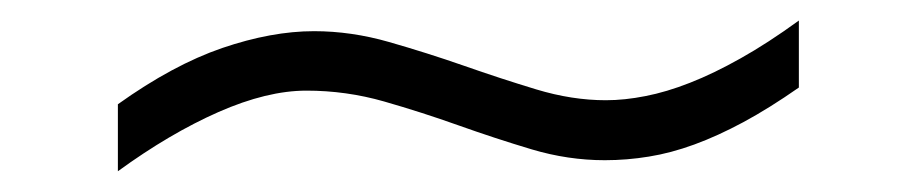

<svg xmlns="http://www.w3.org/2000/svg" viewBox="-20 -391 873 186"><path d="M753.9 -306.2Q725.1 -286.1 700.2 -272.7Q675.3 -259.3 652.6 -251Q629.9 -242.7 608.6 -239.3Q587.4 -235.8 565.9 -235.8Q530.3 -235.8 495.1 -246.3Q460 -256.8 424.3 -269.5Q388.7 -282.2 352.1 -292.7Q315.4 -303.2 276.9 -303.2Q238.8 -303.2 191.7 -282.5Q144.5 -261.7 94.2 -225.1V-290Q147.5 -328.1 195.3 -344.5Q243.2 -360.8 284.2 -360.8Q320.3 -360.8 356.9 -350.3Q393.6 -339.8 429.2 -327.4Q464.8 -314.9 499.5 -304.4Q534.2 -293.9 566.9 -293.9Q585 -293.9 605.2 -297.9Q625.5 -301.8 648.4 -310.8Q671.4 -319.8 697.5 -334.5Q723.6 -349.1 753.9 -371.1Z"/></svg>

Font: Charis SIL Viet
Style: Italic
Weight: 400
Italic angle: -11°
Foundry: SIL International
Version: Version 5.000